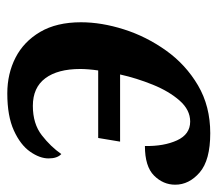

<svg xmlns="http://www.w3.org/2000/svg" viewBox="-55 -531 596 526"><g transform="rotate(90 243.0 -268.0)"><path d="M236 10Q182 10 138 -12.5Q94 -35 67.5 -80Q41 -125 41 -192Q41 -248 60.5 -309.5Q80 -371 118.5 -425Q157 -479 214 -512.5Q271 -546 345 -546Q419 -546 452.5 -517Q486 -488 486 -450Q486 -417 461 -392Q436 -367 380 -367Q381 -419 364.5 -455Q348 -491 313 -491Q281 -491 255.5 -462Q230 -433 212 -388.5Q194 -344 184 -299H368L358 -239H173Q171 -225 170 -212.5Q169 -200 169 -190Q169 -128 194.5 -94Q220 -60 270 -60Q319 -60 350.5 -84.5Q382 -109 402 -138Q414 -127 414 -103Q414 -79 395.5 -52.5Q377 -26 337.5 -8Q298 10 236 10Z"/></g></svg>

Font: Noto Serif SemiCondensed SemiBold
Style: Italic
Weight: 600
Width: 4
Italic angle: -12°
Designer: Monotype Design Team
Foundry: Monotype Imaging Inc.
Version: Version 2.014; ttfautohint (v1.8.4.7-5d5b)